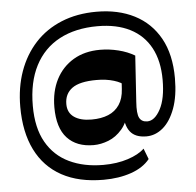

<svg xmlns="http://www.w3.org/2000/svg" viewBox="-53 -733 883 866"><g transform="rotate(-5 388.5 -300.0)"><path d="M381.8 78.7Q270 78.7 192.6 36.4Q115.3 -6 75.4 -86.6Q35.5 -167.2 35.5 -281.2Q35.5 -369.2 61.4 -441.9Q87.3 -514.5 136.3 -567.9Q185.3 -621.2 255.9 -650.2Q326.5 -679.2 415 -679.2Q513 -679.2 586.5 -641.7Q660 -604.2 700.9 -530.9Q741.7 -457.5 741.7 -350Q741.7 -269.3 720.9 -213Q700 -156.7 665.9 -128.1Q631.8 -99.5 591 -99.5Q540.5 -99.5 517.5 -129Q494.5 -158.5 495.5 -215L516 -223.3Q506.8 -171 479.6 -139.5Q452.5 -108 418 -94.5Q383.5 -81 350.5 -81Q273.7 -81 231.1 -126.9Q188.5 -172.8 188.5 -266Q188.5 -337.8 216.2 -391.8Q244 -445.8 295 -476.3Q346 -506.8 416.3 -506.8Q457.5 -506.8 498.8 -496.5Q540 -486.3 572.3 -467L558.7 -259Q554.7 -205.7 565.1 -186.1Q575.5 -166.5 600.8 -166.5Q634.3 -166.5 660 -214.1Q685.8 -261.7 685.8 -347.5Q685.8 -433 653.8 -492.5Q621.8 -552 561 -582.9Q500.3 -613.8 414 -613.8Q313.7 -613.8 241.5 -575.4Q169.2 -537 130.7 -462.5Q92.2 -388 92.2 -281Q92.2 -181.2 129 -116.5Q165.7 -51.7 232.1 -20Q298.5 11.8 386.5 11.8Q448.5 11.8 497.9 -4.4Q547.3 -20.5 573 -45.5L591.8 3.2Q562.3 40.2 506.8 59.5Q451.3 78.7 381.8 78.7ZM351.2 -196.7Q395.5 -196.7 427.3 -210Q459 -223.2 477.6 -251Q496.3 -278.8 498.8 -321.8L503 -386.5L515.3 -335.3Q501.8 -351.3 467 -361.9Q432.3 -372.5 388.5 -372.5Q312 -372.5 277.7 -347.4Q243.5 -322.3 243.5 -276Q243.5 -237 272.2 -216.9Q301 -196.7 351.2 -196.7Z"/></g></svg>

Font: Savate ExtraLight
Style: Regular
Weight: 200
Designer: Max Esnée
Foundry: Plomb Type
Version: Version 2.000